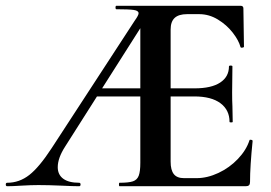

<svg xmlns="http://www.w3.org/2000/svg" viewBox="-32 -645 940 665"><path d="M-7 -12Q35 -12 69.5 -39Q104 -66 147 -132L435 -574Q448 -592 448 -599Q448 -608 431.5 -610.5Q415 -613 371 -613Q368 -613 368 -619Q368 -625 371 -625H801Q811 -625 811 -616L813 -483Q813 -481 807.5 -480Q802 -479 801 -482Q795 -505 774 -532Q753 -559 722.5 -577.5Q692 -596 658 -596H616Q587 -596 573 -583Q559 -570 559 -543V-85Q559 -56 570 -42Q581 -28 605 -28H649Q686 -28 724.5 -46Q763 -64 792 -94.5Q821 -125 832 -159Q832 -161 835 -161Q838 -161 840.5 -160Q843 -159 843 -157Q834 -69 834 -15Q834 -7 830.5 -3.5Q827 0 819 0H382Q380 0 380 -6Q380 -12 382 -12Q414 -12 428.5 -17Q443 -22 448.5 -36.5Q454 -51 454 -81V-589L490 -604L194 -138Q168 -98 168 -66Q168 -40 187 -26Q206 -12 242 -12Q247 -12 247 -6Q247 0 242 0Q221 0 181 -2Q135 -4 101 -4Q76 -4 42 -2Q12 0 -7 0Q-12 0 -12 -6Q-12 -12 -7 -12ZM305 -339H535L542 -311H290ZM641 -311H482V-339H642Q700 -339 730.5 -359Q761 -379 761 -415Q761 -418 767 -418Q773 -418 773 -415L772 -325Q772 -293 773 -277L774 -223Q774 -221 768.5 -221Q763 -221 763 -223Q763 -264 731.5 -287.5Q700 -311 641 -311Z"/></svg>

Font: Cormorant Infant
Style: Bold
Weight: 700
Designer: Christian Thalmann (Catharsis Fonts)
Foundry: Catharsis Fonts
Version: Version 4.000